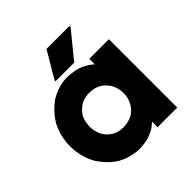

<svg xmlns="http://www.w3.org/2000/svg" viewBox="-193 -859 1032 1032"><g transform="rotate(-45 323.0 -343.0)"><path d="M481.4 -693.4Q477.5 -688.5 473.6 -683.6Q469.7 -678.7 465.8 -673.8Q457 -663.1 448.2 -652.3Q439.5 -641.6 431.6 -631.8Q422.9 -621.1 414.1 -610.4Q405.3 -599.6 396.5 -588.9Q389.6 -580.1 381.8 -571.3Q375 -561.5 368.2 -552.7Q366.2 -552.7 365.2 -552.7Q364.3 -552.7 363.3 -552.7Q348.6 -552.7 335 -552.7Q320.3 -552.7 306.6 -552.7Q296.9 -552.7 287.1 -552.7Q277.3 -552.7 267.6 -552.7Q257.8 -552.7 247.1 -552.7Q236.3 -552.7 225.6 -552.7Q225.6 -554.7 223.6 -556.6Q225.6 -560.5 230.5 -568.4Q239.3 -584 248 -599.6Q257.8 -615.2 266.6 -629.9Q272.5 -640.6 279.3 -651.4Q285.2 -662.1 292 -672.9Q296.9 -682.6 302.7 -691.4Q307.6 -701.2 313.5 -710Q314.5 -710 316.4 -710Q317.4 -710 319.3 -710Q336.9 -710 354.5 -710Q372.1 -710 389.6 -710Q401.4 -710 414.1 -710Q425.8 -710 437.5 -710Q450.2 -710 462.9 -710Q474.6 -710 487.3 -710Q488.3 -708 490.2 -704.1Q487.3 -701.2 481.4 -693.4ZM438.5 -466.8Q438.5 -467.8 438.5 -467.8Q438.5 -468.8 438.5 -469.7Q438.5 -474.6 438.5 -478.5Q438.5 -483.4 438.5 -488.3Q438.5 -494.1 438.5 -499Q438.5 -504.9 438.5 -509.8Q441.4 -509.8 444.3 -509.8Q446.3 -509.8 449.2 -509.8Q453.1 -509.8 458 -509.8Q462.9 -509.8 467.8 -509.8Q477.5 -509.8 487.3 -509.8Q498 -509.8 507.8 -509.8Q517.6 -509.8 527.3 -509.8Q538.1 -509.8 547.9 -509.8Q557.6 -509.8 568.4 -509.8Q578.1 -509.8 587.9 -509.8Q587.9 -507.8 587.9 -504.9Q587.9 -502.9 587.9 -500Q587.9 -443.4 587.9 -386.7Q587.9 -329.1 587.9 -272.5Q587.9 -233.4 587.9 -194.3Q587.9 -155.3 587.9 -116.2Q587.9 -85 587.9 -53.7Q587.9 -21.5 587.9 9.8Q585.9 9.8 583 9.8Q580.1 9.8 578.1 9.8Q563.5 9.8 548.8 9.8Q534.2 9.8 519.5 9.8Q508.8 9.8 499 9.8Q489.3 9.8 479.5 9.8Q468.8 9.8 459 9.8Q449.2 9.8 438.5 9.8Q438.5 7.8 438.5 4.9Q438.5 2.9 438.5 0Q438.5 -6.8 438.5 -13.7Q438.5 -20.5 438.5 -26.4Q438.5 -28.3 438.5 -30.3Q438.5 -31.2 438.5 -33.2Q431.6 -25.4 422.9 -19.5Q415 -12.7 406.2 -6.8Q394.5 0 381.8 4.9Q370.1 10.7 357.4 14.6Q333 21.5 312.5 22.5Q293 24.4 286.1 24.4Q251 22.5 219.7 13.7Q188.5 5.9 158.2 -12.7Q131.8 -30.3 110.4 -52.7Q88.9 -75.2 71.3 -102.5Q34.2 -168.9 33.2 -247.1Q33.2 -249 33.2 -250Q33.2 -326.2 68.4 -392.6Q85 -419.9 106.4 -443.4Q127.9 -465.8 153.3 -484.4Q183.6 -503.9 216.8 -513.7Q250 -524.4 286.1 -524.4Q305.7 -523.4 325.2 -520.5Q343.8 -518.6 363.3 -512.7Q375 -508.8 386.7 -502.9Q398.4 -497.1 409.2 -490.2Q415 -486.3 420.9 -482.4Q426.8 -477.5 432.6 -473.6Q434.6 -470.7 435.5 -469.7Q437.5 -468.8 438.5 -466.8ZM181.6 -250Q181.6 -247.1 182.6 -243.2Q182.6 -240.2 182.6 -237.3Q183.6 -221.7 188.5 -207Q192.4 -192.4 200.2 -178.7Q208 -165 219.7 -154.3Q230.5 -143.6 243.2 -135.7Q264.6 -124 284.2 -121.1Q302.7 -119.1 309.6 -119.1Q328.1 -120.1 345.7 -124Q362.3 -127.9 378.9 -136.7Q392.6 -145.5 403.3 -156.2Q414.1 -168 421.9 -181.6Q439.5 -212.9 439.5 -251Q438.5 -289.1 420.9 -320.3Q412.1 -334 401.4 -344.7Q390.6 -356.4 377 -364.3Q361.3 -373 344.7 -377Q328.1 -380.9 309.6 -380.9Q306.6 -380.9 303.7 -380.9Q300.8 -380.9 297.9 -380.9Q282.2 -378.9 268.6 -375Q254.9 -371.1 241.2 -363.3Q228.5 -354.5 217.8 -343.8Q207 -332 198.2 -319.3Q186.5 -295.9 184.6 -274.4Q181.6 -252 181.6 -250Z"/></g></svg>

Font: LeFont
Style: Bold
Weight: 800
Designer: Leryon MEDIA
Version: Version 1.0